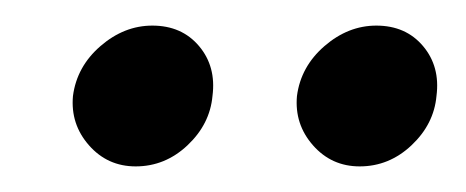

<svg xmlns="http://www.w3.org/2000/svg" viewBox="-20 -720 364 150"><path d="M261 -590Q239 -590 224.5 -606.5Q210 -623 212 -645Q215 -668 233.5 -684Q252 -700 274 -700Q297 -700 310.5 -684Q324 -668 321 -645Q319 -623 301.5 -606.5Q284 -590 261 -590ZM86 -590Q64 -590 49.5 -606.5Q35 -623 37 -645Q40 -668 58.5 -684Q77 -700 99 -700Q122 -700 135.5 -684Q149 -668 146 -645Q144 -623 126.5 -606.5Q109 -590 86 -590Z"/></svg>

Font: Inclusive Sans
Style: Italic
Weight: 400
Italic angle: -7°
Designer: Olivia King
Foundry: Olivia King
Version: Version 2.004